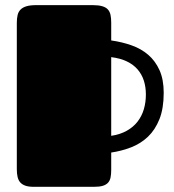

<svg xmlns="http://www.w3.org/2000/svg" viewBox="-20 -721 672 741"><path d="M44.9 -632.8Q44.9 -649.9 47.9 -662.6Q50.8 -675.3 59.1 -683.8Q67.4 -692.4 82 -696.8Q96.7 -701.2 120.1 -701.2H337.9Q360.4 -701.2 374.5 -697Q388.7 -692.9 396.2 -684.6Q403.8 -676.3 406.5 -663.6Q409.2 -650.9 409.2 -633.8V-564.9Q450.7 -559.1 487.5 -546.1Q524.4 -533.2 552 -509.5Q579.6 -485.8 595.7 -450Q611.8 -414.1 611.8 -362.8Q611.8 -302.7 595.5 -261.5Q579.1 -220.2 551.3 -193.6Q523.4 -167 486.6 -152.6Q449.7 -138.2 409.2 -132.3V-64.9Q409.2 -48.3 406.7 -36.1Q404.3 -23.9 397 -15.9Q389.6 -7.8 376.7 -3.9Q363.8 0 343.3 0H109.9Q90.3 0 77.9 -4.4Q65.4 -8.8 58.1 -17.1Q50.8 -25.4 47.9 -38.1Q44.9 -50.8 44.9 -67.9ZM543 -356Q543 -385.3 535.2 -409.7Q527.3 -434.1 511.2 -452.9Q495.1 -471.7 469.7 -483.9Q444.3 -496.1 409.2 -500.5V-196.8Q444.3 -202.1 469.7 -216.6Q495.1 -231 511.2 -252Q527.3 -272.9 535.2 -299.6Q543 -326.2 543 -356Z"/></svg>

Font: Fascinate
Style: Regular
Weight: 900
Designer: Astigmatic (AOETI)
Foundry: Astigmatic (AOETI)
Version: Version 1.000